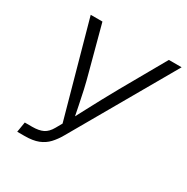

<svg xmlns="http://www.w3.org/2000/svg" viewBox="-166 -870 984 1012"><g transform="rotate(30 326.5 -364.0)"><path d="M72.8 0 83 -62H128.4Q168.5 -62 193.6 -74.2Q218.8 -86.4 237.3 -119.6L258.3 -156.7L100.1 -727.5H171.4L242.2 -462.4Q255.9 -412.6 265.9 -368.4Q275.9 -324.2 284.2 -281.7Q292.5 -239.3 301.3 -195.8H281.7Q305.2 -239.7 327.4 -282Q349.6 -324.2 373.5 -368.4Q397.5 -412.6 425.3 -462.4L575.7 -727.5H653.3L298.3 -108.9Q278.8 -74.7 256.1 -50.3Q233.4 -25.9 200.4 -12.9Q167.5 0 117.7 0Z"/></g></svg>

Font: Inter 17pt Light
Style: Italic
Weight: 300
Italic angle: -9.3988°
Version: Version 4.001;git-66647c0bb